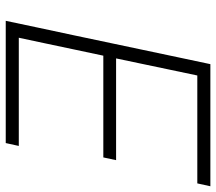

<svg xmlns="http://www.w3.org/2000/svg" viewBox="-62 -691 753 669"><g transform="rotate(90 314.5 -356.5)"><path d="M52.5 0Q65 -60 77 -115.8Q89 -171.5 103 -237.5L152.5 -472Q167 -540 178.8 -596.5Q190.5 -653 203.5 -713H629L619 -667.5H243Q233 -619 222.8 -571.5Q212.5 -524 201.5 -470L183.5 -384.5H538L528.5 -340H174L153.5 -243.5Q142 -189.5 132 -141.8Q122 -94 111.5 -45.5H488.5L478.5 0Z"/></g></svg>

Font: Commissioner ExtraLight
Style: Italic
Weight: 200
Italic angle: -12°
Designer: Kostas Bartsokas
Foundry: Kostas Bartsokas
Version: Version 1.000; ttfautohint (v1.8.3)